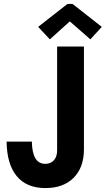

<svg xmlns="http://www.w3.org/2000/svg" viewBox="-20 -959 543 987"><path d="M213.7 7.8Q116.3 7.8 65.7 -54Q15.1 -115.8 14 -231.2H143.8Q144.5 -175.1 161.6 -145.9Q178.8 -116.7 212.8 -116.7Q240.1 -116.7 256.9 -134.9Q273.6 -153.1 273.6 -186.1V-719.7H411.5V-191.7Q411.5 -98.1 358.6 -45.2Q305.7 7.8 213.7 7.8ZM236.4 -756.7 176.1 -820.8 326.9 -938.9H352.9L503.2 -820.8L444.6 -756.7L339.8 -848.3H338Z"/></svg>

Font: Reddit Sans Condensed
Style: Regular
Weight: 400
Designer: Stephen Hutchings
Foundry: Reddit
Version: Version 1.014